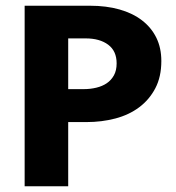

<svg xmlns="http://www.w3.org/2000/svg" viewBox="-20 -650 613 670"><path d="M66 -630H294Q351 -630 397 -617Q443 -604 475.5 -579Q508 -554 525.5 -518.5Q543 -483 543 -437Q543 -382 522 -342Q501 -302 465.5 -275.5Q430 -249 382.5 -236.5Q335 -224 282 -224H218V0H66ZM218 -339H273Q295 -339 316 -344Q337 -349 352.5 -359.5Q368 -370 377.5 -387Q387 -404 387 -429Q387 -472 357.5 -494Q328 -516 279 -516H218Z"/></svg>

Font: Mukta ExtraBold
Style: Regular
Weight: 800
Designer: Girish Dalvi and Yashodeep Gholap
Foundry: Ek Type
Version: Version 2.538;PS 1.002;hotconv 16.6.51;makeotf.lib2.5.65220;